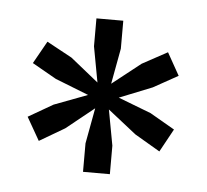

<svg xmlns="http://www.w3.org/2000/svg" viewBox="-33 -764 376 349"><g transform="rotate(5 154.5 -589.0)"><path d="M130 -449V-501L142 -566L91 -525L45 -498L21 -540L66 -566L127 -589L66 -613L22 -638L45 -679L91 -654L142 -613L130 -678V-729H179V-678L167 -613L219 -654L265 -679L288 -638L243 -613L183 -589L243 -566L288 -540L265 -498L219 -525L167 -566L179 -501V-449Z"/></g></svg>

Font: Mona Sans ExtraLight Medium
Style: Regular
Weight: 500
Version: Version 2.000